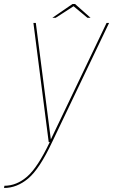

<svg xmlns="http://www.w3.org/2000/svg" viewBox="-98 -706 562 954"><path d="M144 0H161L444 -592H431.5L155 -14H154.5L80 -592H68ZM-78 228Q-14 228 42.2 180.8Q98.5 133.5 161 0L149.5 -0.5Q89 126.5 36.5 171.8Q-16 217 -76 217ZM162 -617.5H178.5L267.5 -675L336.5 -617.5H352L275 -686H262Z"/></svg>

Font: Anybody Thin
Style: Italic
Weight: 100
Italic angle: -10°
Designer: Tyler Finck
Foundry: Etcetera Type Company
Version: Version 1.114;gftools[0.9.25]